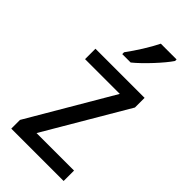

<svg xmlns="http://www.w3.org/2000/svg" viewBox="-239 -827 887 887"><g transform="rotate(45 204.5 -383.0)"><path d="M348 -756V-766H245C223 -721 185 -661 153 -618V-606H208C253 -642 323 -718 348 -756ZM376 0V-68H131L369 -473V-536H48V-468H275L34 -57V0Z"/></g></svg>

Font: Noto Sans Bengali SemiCondensed
Style: Regular
Weight: 400
Width: 4
Designer: Jelle Bosma - Monotype Design Team
Foundry: Monotype Imaging Inc.
Version: Version 2.003